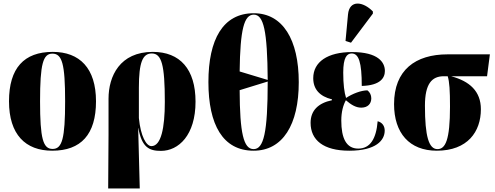

<svg xmlns="http://www.w3.org/2000/svg" viewBox="-20 -844 2807 1088"><path d="M276 10C439 10 524 -82 524 -270C524 -458 431 -550 279 -550C116 -550 31 -458 31 -270C31 -82 124 10 276 10ZM278 0C224 0 207 -58 207 -270C207 -482 224 -540 277 -540C332 -540 349 -482 349 -270C349 -58 332 0 278 0Z M593 224H772L763 -118H764C784 -8 826 11 892 11C992 11 1088 -78 1088 -268C1088 -452 1000 -550 846 -550C659 -550 595 -412 595 -285V-82ZM838 -16C809 -16 777 -72 767 -175V-347C767 -490 788 -541 840 -541C896 -541 914 -476 914 -267C914 -119 893 -16 838 -16Z M1417 10C1582 10 1673 -137 1673 -378C1673 -620 1582 -769 1418 -769C1243 -769 1161 -620 1161 -379C1161 -137 1243 10 1417 10ZM1497 -391 1338 -439C1341 -677 1363 -761 1418 -761C1474 -761 1495 -671 1497 -391ZM1417 1C1360 1 1339 -90 1338 -333L1497 -382C1497 -90 1474 1 1417 1Z M1969 -602 2093 -767V-779C2038 -836 1960 -847 1952 -762L1938 -612ZM1959 10C2111 10 2160 -49 2160 -104C2160 -129 2147 -150 2120 -157C2112 -58 2078 -2 2010 -2C1942 -2 1914 -61 1914 -161C1914 -211 1925 -249 1940 -276C1969 -251 1996 -234 2027 -234C2064 -234 2084 -256 2084 -287C2084 -305 2076 -322 2062 -332C2027 -332 1977 -313 1941 -289C1931 -320 1925 -366 1925 -433C1925 -519 1946 -541 1973 -541C2013 -541 2030 -491 2030 -357C2137 -360 2161 -404 2161 -442C2161 -491 2123 -549 1975 -549C1836 -549 1755 -493 1755 -401C1755 -338 1792 -298 1861 -281V-276C1784 -260 1740 -218 1740 -148C1740 -50 1813 10 1959 10Z M2455 10C2630 10 2705 -98 2705 -225C2705 -327 2641 -384 2536 -412H2740L2756 -536H2516C2334 -536 2213 -447 2213 -254C2213 -90 2300 10 2455 10ZM2459 1C2410 1 2388 -71 2388 -245C2388 -369 2427 -412 2495 -412H2517C2527 -380 2530 -331 2530 -240C2530 -50 2504 1 2459 1Z"/></svg>

Font: Noto Serif Display Condensed Black
Style: Regular
Weight: 900
Width: 3
Designer: Monotype Design Team
Foundry: Monotype Imaging Inc.
Version: Version 2.009